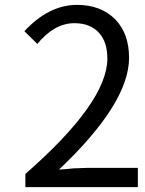

<svg xmlns="http://www.w3.org/2000/svg" viewBox="-20 -767 595 787"><path d="M84 0V-54Q420 -348 420 -527Q420 -594 387 -631Q351 -672 285 -672Q203 -672 133 -587L80 -639Q180 -747 296 -747Q393 -747 452 -688Q509 -630 509 -530Q509 -344 222 -72L252 -74L282 -77Q330 -79 342 -79H545V0Z"/></svg>

Font: Source Han Sans Regular
Style: Regular
Weight: 400
Designer: Ryoko NISHIZUKA  (kana & ideographs); Paul D. Hunt (Latin, Greek & Cyrillic); Wenlong ZHANG  (bopomofo); Sandoll Communi
Foundry: Adobe Systems Incorporated
Version: Version 1.00 January 18, 2024, initial release